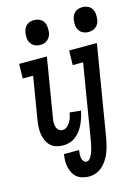

<svg xmlns="http://www.w3.org/2000/svg" viewBox="-141 -823 821 1124"><g transform="rotate(-15 270.0 -261.0)"><path d="M178 -595Q161 -595 146 -602Q131 -609 122 -623Q113 -637 111.5 -654Q110 -671 113 -688Q115 -700 120 -711Q125 -722 135 -730.5Q145 -739 156.5 -742Q168 -745 180 -745Q197 -745 212.5 -738Q228 -731 236.5 -717Q245 -703 246.5 -686Q248 -669 246 -652Q244 -640 238.5 -629Q233 -618 223 -609.5Q213 -601 201.5 -598Q190 -595 178 -595ZM158 8Q136 8 115.5 2Q95 -4 80.5 -18Q66 -32 57.5 -51Q49 -70 46 -90.5Q43 -111 44 -133Q45 -155 49 -177L91 -432H28L30 -520H198L139 -163Q136 -149 136 -135.5Q136 -122 139.5 -109.5Q143 -97 153 -88.5Q163 -80 176 -80Q191 -80 203 -90Q215 -100 223 -113Q231 -126 235 -140.5Q239 -155 242 -169L309 -162Q305 -143 299 -123.5Q293 -104 284.5 -85Q276 -66 263.5 -49Q251 -32 234.5 -18.5Q218 -5 197.5 1.5Q177 8 158 8ZM471 -595Q454 -595 439 -602Q424 -609 415 -623Q406 -637 404.5 -654Q403 -671 406 -688Q408 -700 413 -711Q418 -722 428 -730.5Q438 -739 449.5 -742Q461 -745 473 -745Q490 -745 505.5 -738Q521 -731 529.5 -717Q538 -703 539.5 -686Q541 -669 539 -652Q537 -640 531.5 -629Q526 -618 516 -609.5Q506 -601 494.5 -598Q483 -595 471 -595ZM257 223Q237 223 218 218Q199 213 184.5 202Q170 191 161 174.5Q152 158 147.5 139.5Q143 121 143 101.5Q143 82 146 62L147 58H238V60Q236 72 235.5 83.5Q235 95 237 106Q239 117 246 126Q253 135 265 135Q273 135 279.5 129Q286 123 290.5 115.5Q295 108 298 100.5Q301 93 304 85Q307 77 309 69Q311 61 312.5 53.5Q314 46 316 38Q318 30 319 22L394 -432H331L333 -520H501L409 36Q405 57 399.5 78Q394 99 386 119Q378 139 365.5 158Q353 177 336.5 192Q320 207 299 215Q278 223 257 223Z"/></g></svg>

Font: Iosevka Semibold
Style: Italic
Weight: 600
Italic angle: -9°
Monospace: yes
Designer: Belleve Invis
Foundry: Belleve Invis
Version: Version 32.5.0; ttfautohint (v1.8.4)